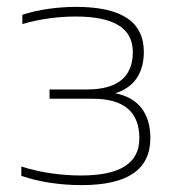

<svg xmlns="http://www.w3.org/2000/svg" viewBox="-20 -529 499 558"><path d="M233 -269H124V-242H250C340 -242 385 -204 385 -127C385 -54 328 -19 216 -19C159 -19 99 -27 42 -45V-18C93 0 156 9 217 9C351 9 417 -36 417 -128C417 -199 382 -245 315 -258C370 -275 398 -317 398 -378C398 -466 333 -509 201 -509C147 -509 90 -501 45 -486V-459C98 -475 155 -481 200 -481C311 -481 366 -447 366 -378C366 -305 321 -269 233 -269Z"/></svg>

Font: LT Wave Alt Thin
Style: Regular
Weight: 100
Designer: Daniel Lyons
Version: Version 2.5 (Glyphs App)